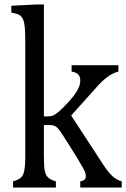

<svg xmlns="http://www.w3.org/2000/svg" viewBox="-20 -846 569 866"><path d="M178 -321H193Q209 -321 220 -325Q232 -331 246.5 -343.5Q261 -356 288 -385Q311 -410 322 -427Q333 -444 338 -458Q342 -470 342 -483Q342 -500 333 -510Q324 -520 303 -523V-552H514V-523Q491 -518 465.5 -499.5Q440 -481 414 -451L301 -325L442 -109Q466 -71 486 -52.5Q506 -34 529 -28V0H342V-28Q354 -30 360.5 -35Q367 -40 367 -51Q367 -60 364 -68.5Q361 -77 353 -91Q345 -105 323 -142L265 -234Q248 -260 241 -267.5Q234 -275 226 -278.5Q218 -282 205 -282H178V-144Q178 -95 182 -75.5Q186 -56 197 -45.5Q208 -35 232 -28V0H39V-28Q63 -35 72.5 -43.5Q82 -52 86 -63Q90 -74 92 -93.5Q94 -113 94 -144V-627Q94 -683 93 -705Q92 -727 89 -742Q86 -757 80.5 -765.5Q75 -774 65.5 -779.5Q56 -785 31 -789V-820L148 -826H178Z"/></svg>

Font: Myanglish
Style: Regular
Weight: 400
Designer: KyawKyaw ( MaYenGone)
Foundry: TattooFont3D
Version: Version 1.003 December 13, 2014